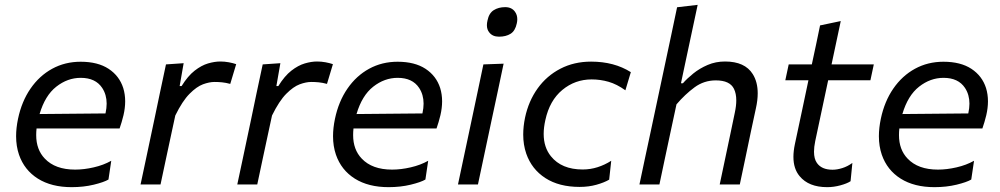

<svg xmlns="http://www.w3.org/2000/svg" viewBox="-20 -762 4131 793"><path d="M276 11Q192.5 11 136.5 -24.2Q80.5 -59.5 58.5 -123Q46.5 -158 46.5 -199.5Q46.5 -233.5 54.5 -271.5Q69.5 -343 106 -396Q142.5 -449 195.5 -478Q248.5 -507 313 -507Q384 -507 428.5 -477.8Q473 -448.5 489 -398.5Q497 -372.5 497 -343.5Q497 -316 490 -286Q487 -272.5 482.5 -258Q478 -243.5 474 -231.5H131Q129.5 -217.5 129.5 -204Q129.5 -144 165 -107Q208 -61.5 290.5 -61.5Q327 -61.5 367.2 -70.8Q407.5 -80 439.5 -98L428 -20.5Q409.5 -9.5 367.2 0.8Q325 11 276 11ZM313.5 -440.5Q259 -440.5 212.5 -404Q166 -367.5 143.5 -291L415.5 -293.5L416 -295Q420.5 -315.5 420.5 -334Q420.5 -371 402 -399Q374.5 -440.5 313.5 -440.5Z M560.5 0Q571.5 -53.5 583 -105.5Q593.5 -156.5 607 -219L617.5 -268.5Q627.5 -317 639.8 -375.2Q652 -433.5 665.5 -496L738.5 -501L722 -406.5H730Q756 -448.5 784 -470.2Q812 -492 839.2 -500Q866.5 -508 890 -508Q907.5 -508 925 -504.8Q942.5 -501.5 955.5 -497L931 -415.5Q912.5 -420.5 897 -422Q881.5 -423.5 866 -423.5Q844.5 -423.5 818.2 -413.8Q792 -404 762.8 -374.5Q733.5 -345 704 -285L689 -215.5Q676.5 -156.5 665.5 -106Q654.5 -55 643 0Z M960 0Q971 -53.5 982.5 -105.5Q993 -156.5 1006.5 -219L1017 -268.5Q1027 -317 1039.2 -375.2Q1051.5 -433.5 1065 -496L1138 -501L1121.5 -406.5H1129.5Q1155.5 -448.5 1183.5 -470.2Q1211.5 -492 1238.8 -500Q1266 -508 1289.5 -508Q1307 -508 1324.5 -504.8Q1342 -501.5 1355 -497L1330.5 -415.5Q1312 -420.5 1296.5 -422Q1281 -423.5 1265.5 -423.5Q1244 -423.5 1217.8 -413.8Q1191.5 -404 1162.2 -374.5Q1133 -345 1103.5 -285L1088.5 -215.5Q1076 -156.5 1065 -106Q1054 -55 1042.5 0Z M1585 11Q1501.5 11 1445.5 -24.2Q1389.5 -59.5 1367.5 -123Q1355.5 -158 1355.5 -199.5Q1355.5 -233.5 1363.5 -271.5Q1378.5 -343 1415 -396Q1451.5 -449 1504.5 -478Q1557.5 -507 1622 -507Q1693 -507 1737.5 -477.8Q1782 -448.5 1798 -398.5Q1806 -372.5 1806 -343.5Q1806 -316 1799 -286Q1796 -272.5 1791.5 -258Q1787 -243.5 1783 -231.5H1440Q1438.5 -217.5 1438.5 -204Q1438.5 -144 1474 -107Q1517 -61.5 1599.5 -61.5Q1636 -61.5 1676.2 -70.8Q1716.5 -80 1748.5 -98L1737 -20.5Q1718.5 -9.5 1676.2 0.8Q1634 11 1585 11ZM1622.5 -440.5Q1568 -440.5 1521.5 -404Q1475 -367.5 1452.5 -291L1724.5 -293.5L1725 -295Q1729.5 -315.5 1729.5 -334Q1729.5 -371 1711 -399Q1683.5 -440.5 1622.5 -440.5Z M1871.5 0Q1883 -55 1894 -106Q1905 -157 1918 -219L1928.5 -268.5Q1942.5 -336 1954 -389Q1965 -441.5 1976.5 -496L2060 -499Q2048 -442.5 2037 -390Q2025.5 -337.5 2011 -268.5L2000.5 -219Q1987.5 -157 1976.5 -106Q1965.5 -55 1954 0ZM2041 -610.5Q2014 -610.5 2000.5 -628.5Q1991 -640 1991 -658Q1991 -667 1993.5 -677.5Q1999.5 -707.5 2019.2 -720Q2039 -732.5 2066.5 -732.5Q2093.5 -732.5 2107 -713.5Q2116.5 -700.5 2116.5 -682.5Q2116.5 -674.5 2114.5 -665.5Q2108 -634.5 2088.8 -622.5Q2069.5 -610.5 2041 -610.5Z M2374 10Q2289 10 2232.5 -26.5Q2176 -63 2153.5 -127.5Q2141 -164 2141 -206Q2141 -239.5 2148.5 -276Q2163 -344.5 2200.5 -396.8Q2238 -449 2294.5 -478.2Q2351 -507.5 2421.5 -507.5Q2516.5 -507.5 2585.5 -464L2563 -389Q2527.5 -414.5 2493.5 -424.2Q2459.5 -434 2423.5 -434Q2355 -434 2302.5 -390.5Q2250 -347 2232.5 -266.5Q2225.5 -235.5 2225.5 -209Q2225.5 -153.5 2255.5 -116.5Q2299.5 -62 2386.5 -62Q2418.5 -62 2448.2 -71.5Q2478 -81 2504.5 -98L2496 -20Q2475.5 -8 2443.5 1Q2411.5 10 2374 10Z M2621 0Q2632.5 -55 2643.5 -106.5Q2654.5 -158 2667.5 -218.5L2726 -493.5Q2739 -556 2752 -615.5Q2764.5 -674.5 2776.5 -732L2861.5 -742Q2836.5 -623.5 2808.5 -493.5L2792.5 -418H2800.5Q2817.5 -437.5 2843.5 -458.5Q2869.5 -479.5 2902.8 -493.8Q2936 -508 2974.5 -508Q3056.5 -508 3089 -456Q3109.5 -423.5 3109.5 -376.5Q3109.5 -348 3102 -314.5Q3093.5 -275 3081.5 -219Q3068.5 -157 3058 -106.5Q3047 -55.5 3035.5 0H2952.5Q2964.5 -55.5 2975 -106.5Q2985.5 -157 2998 -215.5L3015 -297Q3021 -325 3021 -347.5Q3021 -375.5 3011.5 -395Q2994.5 -430 2936.5 -430Q2887.5 -430 2848.5 -401.2Q2809.5 -372.5 2774 -331L2749 -214.5Q2736.5 -156.5 2725.8 -105.8Q2715 -55 2703.5 0Z M3396.5 11Q3320 11 3282.5 -34.5Q3257 -65 3257 -114Q3257 -138 3263 -166.5Q3278.5 -240 3292.5 -305Q3306.5 -370 3319 -430.5H3223.5L3237.5 -496H3333Q3342 -539 3350.5 -577.5Q3358.5 -615.5 3367 -657L3452.5 -675Q3442 -625.5 3433.5 -585.5Q3425 -545 3414.5 -496H3589L3575 -430.5H3400.5L3347 -179Q3342 -154.5 3342 -135.5Q3342 -106 3354 -89Q3373.5 -61 3418.5 -61Q3437.5 -61 3459 -67.8Q3480.5 -74.5 3500.5 -89L3493 -13.5Q3478.5 -4 3451 3.5Q3423.5 11 3396.5 11Z M3839.5 11Q3756 11 3700 -24.2Q3644 -59.5 3622 -123Q3610 -158 3610 -199.5Q3610 -233.5 3618 -271.5Q3633 -343 3669.5 -396Q3706 -449 3759 -478Q3812 -507 3876.5 -507Q3947.5 -507 3992 -477.8Q4036.5 -448.5 4052.5 -398.5Q4060.5 -372.5 4060.5 -343.5Q4060.5 -316 4053.5 -286Q4050.5 -272.5 4046 -258Q4041.5 -243.5 4037.5 -231.5H3694.5Q3693 -217.5 3693 -204Q3693 -144 3728.5 -107Q3771.5 -61.5 3854 -61.5Q3890.5 -61.5 3930.8 -70.8Q3971 -80 4003 -98L3991.5 -20.5Q3973 -9.5 3930.8 0.8Q3888.5 11 3839.5 11ZM3877 -440.5Q3822.5 -440.5 3776 -404Q3729.5 -367.5 3707 -291L3979 -293.5L3979.5 -295Q3984 -315.5 3984 -334Q3984 -371 3965.5 -399Q3938 -440.5 3877 -440.5Z"/></svg>

Font: Heraclito
Style: Italic
Weight: 400
Italic angle: -12°
Designer: Kostas Bartsokas (font) & Cristiano Sobral (main changes)
Foundry: Kostas Bartsokas (font) & Cristiano Sobral (main changes)
Version: Version 1.00;July 8, 2020;FontCreator 13.0.0.2655 64-bit